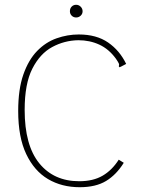

<svg xmlns="http://www.w3.org/2000/svg" viewBox="-20 -772 590 802"><path d="M313 10Q238 10 180.5 -24Q123 -58 89.5 -128.5Q56 -199 56 -308Q56 -399 77.5 -460.5Q99 -522 135 -559Q171 -596 216.5 -612Q262 -628 309 -628Q383 -628 431.5 -594.5Q480 -561 507 -505L486 -494L479 -491L476 -496Q479 -501 476 -507.5Q473 -514 464 -527Q435 -567 395 -585.5Q355 -604 307 -604Q249 -603 198 -575.5Q147 -548 115 -485Q83 -422 83 -313Q83 -165 144 -90Q205 -15 311 -15Q369 -15 408.5 -38Q448 -61 476 -105L497 -92Q466 -42 423 -16Q380 10 313 10ZM298 -699Q287 -699 279.5 -706.5Q272 -714 272 -725Q272 -737 279.5 -744.5Q287 -752 298 -752Q309 -752 317 -744Q325 -736 325 -725Q325 -714 317 -706.5Q309 -699 298 -699Z"/></svg>

Font: Inconsolata SemiExpanded ExtraLight
Style: Regular
Weight: 200
Width: 6
Monospace: yes
Designer: Raph Levien, Cyreal, Brenton Simpson
Foundry: Raph Levien, Cyreal, Google
Version: Version 3.001; ttfautohint (v1.8.2.53-6de2)